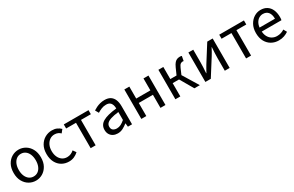

<svg xmlns="http://www.w3.org/2000/svg" viewBox="146 -1615 4202 2744"><g transform="rotate(-30 2247.5 -243.0)"><path d="M271.2 12Q211.6 12 160.1 -18.1Q108.7 -48.1 77.3 -105Q45.9 -161.9 45.9 -242.4Q45.9 -323.5 77.3 -380.8Q108.7 -438 160.1 -468Q211.6 -498.1 271.2 -498.1Q330.7 -498.1 381.9 -468Q433 -438 464.7 -380.8Q496.4 -323.5 496.4 -242.4Q496.4 -161.9 464.7 -105Q433 -48.1 381.9 -18.1Q330.7 12 271.2 12ZM271.2 -56.5Q313 -56.5 344.8 -79.7Q376.6 -102.9 394 -144.8Q411.4 -186.7 411.4 -242.4Q411.4 -298.1 394 -340.3Q376.6 -382.6 344.8 -406.1Q313 -429.6 271.2 -429.6Q229.4 -429.6 197.9 -406.1Q166.4 -382.6 148.6 -340.3Q130.9 -298.1 130.9 -242.4Q130.9 -186.7 148.6 -144.8Q166.4 -102.9 197.9 -79.7Q229.4 -56.5 271.2 -56.5Z M817.4 12Q752.1 12 700.2 -18.1Q648.3 -48.2 618.2 -105.1Q588 -162.1 588 -242.3Q588 -323.5 620.5 -380.6Q652.9 -437.7 706.3 -467.9Q759.7 -498 821.7 -498Q869.8 -498 904.3 -481.9Q938.9 -465.8 964.1 -441L923.4 -389.9Q905.1 -408 880.7 -418.8Q856.4 -429.5 825.3 -429.5Q781.7 -429.5 747.4 -405.9Q713.2 -382.3 693 -340.4Q672.8 -298.5 672.8 -242.3Q672.8 -186.7 691.9 -145Q711 -103.3 745 -79.9Q778.9 -56.5 824.1 -56.5Q857.7 -56.5 886.7 -69.2Q915.7 -82 937.3 -102.1L973 -51.5Q942.4 -22.8 903.1 -5.4Q863.7 12 817.4 12Z M1176.8 0V-419.1H1014V-486.1H1421.8V-419.1H1259V0Z M1621.3 12Q1580.6 12 1548.2 -4.3Q1515.8 -20.5 1497.1 -51.5Q1478.4 -82.4 1478.4 -126.2Q1478.4 -208 1550.4 -250.2Q1622.4 -292.3 1777.7 -309Q1777.5 -339.5 1769 -367Q1760.5 -394.6 1738.5 -411.7Q1716.4 -428.9 1676.9 -428.9Q1635.1 -428.9 1598.1 -413.4Q1561 -397.9 1531.9 -379L1500 -435.4Q1522.3 -450.4 1552 -464.9Q1581.7 -479.4 1616.9 -488.7Q1652.1 -498 1691.1 -498Q1750.2 -498 1787.4 -473.3Q1824.6 -448.6 1842.2 -403.6Q1859.8 -358.6 1859.8 -297.7V0H1791.5L1785.1 -57.9H1781.8Q1746.7 -29.1 1706.8 -8.5Q1666.9 12 1621.3 12ZM1644.2 -56.5Q1679.6 -56.5 1711.1 -72.3Q1742.6 -88.1 1777.7 -118.9V-249.9Q1696 -240.4 1648.3 -224.5Q1600.6 -208.6 1580 -185.6Q1559.5 -162.7 1559.5 -131.5Q1559.5 -91.2 1584.3 -73.8Q1609.1 -56.5 1644.2 -56.5Z M2013 0V-486.1H2095.3V-288.8H2328.9V-486.1H2411.2V0H2328.9V-215.9H2095.3V0Z M2575 0V-486.1H2656.5V-286.1H2759.1L2807.4 -394.1Q2827.2 -437.4 2846.6 -458.9Q2866 -480.5 2887.7 -488Q2909.3 -495.6 2935.7 -495.6Q2952.5 -495.6 2964.5 -490.1L2949.9 -413Q2945.9 -415 2942.3 -415.4Q2938.7 -415.7 2933.7 -415.7Q2915.1 -415.7 2898.7 -404.8Q2882.3 -393.8 2863.6 -351.5L2822.1 -255.7L2978.6 0H2888.7L2761.8 -219.1H2656.5V0Z M3069.9 0V-486H3150.2V-284.1Q3150.2 -244.1 3148 -198.9Q3145.7 -153.8 3141.9 -102.1H3145.9Q3160.3 -128.8 3177.5 -159.5Q3194.8 -190.2 3208.5 -212.2L3381.3 -486H3470.8V0H3390.5V-202.5Q3390.5 -241.3 3392.6 -286.7Q3394.8 -332.2 3398.8 -384.5H3394.8Q3381.1 -357 3363.8 -326.5Q3346.6 -296.1 3332.2 -273.1L3159.4 0Z M3741.8 0V-419.1H3579V-486.1H3986.8V-419.1H3824V0Z M4278.4 12Q4212.8 12 4159.7 -18.3Q4106.5 -48.6 4075.4 -105.5Q4044.4 -162.5 4044.4 -242.9Q4044.4 -322.1 4076.1 -379.2Q4107.7 -436.4 4157.8 -467.2Q4207.8 -498 4263.9 -498Q4326.3 -498 4369.5 -469.7Q4412.8 -441.5 4435.1 -390.3Q4457.4 -339.2 4457.4 -270Q4457.4 -257.5 4456.5 -245.2Q4455.6 -232.9 4452.9 -220.8H4103.3V-285.6H4383.2Q4383.2 -356.4 4352.7 -393.9Q4322.1 -431.3 4265.1 -431.3Q4231.7 -431.3 4200 -412.7Q4168.3 -394 4147.5 -352.8Q4126.7 -311.5 4126.7 -243.7Q4126.7 -181.8 4148.4 -139.9Q4170.2 -98 4207.1 -76.6Q4243.9 -55.3 4287.7 -55.3Q4323.2 -55.3 4353.4 -65Q4383.7 -74.8 4408.7 -91.6L4438.6 -37.7Q4407.3 -16 4367.7 -2Q4328.1 12 4278.4 12Z"/></g></svg>

Font: Source Sans 3
Style: Regular
Weight: 200
Designer: Paul D. Hunt
Foundry: Adobe
Version: Version 3.046;hotconv 1.0.118;makeotfexe 2.5.65603